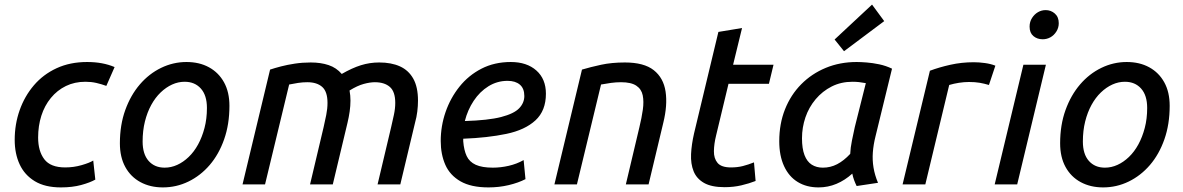

<svg xmlns="http://www.w3.org/2000/svg" viewBox="-20 -803 5149 836"><path d="M245 13Q176 13 131.5 -14Q87 -41 65.5 -87.5Q44 -134 44 -194Q44 -262 65.5 -323Q87 -384 127.5 -431.5Q168 -479 226.5 -506Q285 -533 359 -533Q394 -533 423.5 -527.5Q453 -522 479 -511L443 -429Q421 -437 399 -442Q377 -447 352 -447Q305 -447 267 -428.5Q229 -410 201.5 -376.5Q174 -343 160 -299Q146 -255 146 -204Q146 -145 173 -109.5Q200 -74 264 -74Q301 -74 335.5 -84Q370 -94 386 -104L395 -21Q372 -8 333.5 2.5Q295 13 245 13Z M689 13Q634 13 591.5 -10Q549 -33 525.5 -76Q502 -119 502 -179Q502 -259 525.5 -324Q549 -389 589 -435.5Q629 -482 681.5 -507.5Q734 -533 792 -533Q848 -533 890 -510Q932 -487 955.5 -444.5Q979 -402 979 -342Q979 -262 956 -196.5Q933 -131 893 -84.5Q853 -38 800.5 -12.5Q748 13 689 13ZM697 -73Q725 -73 751.5 -85Q778 -97 801.5 -119.5Q825 -142 842.5 -174Q860 -206 870.5 -246Q881 -286 881 -333Q881 -388 854.5 -417.5Q828 -447 784 -447Q756 -447 729.5 -435Q703 -423 679.5 -400.5Q656 -378 638.5 -346Q621 -314 611 -274Q601 -234 601 -187Q601 -132 627 -102.5Q653 -73 697 -73Z M1036 0 1156 -500Q1177 -507 1204 -514Q1231 -521 1264 -526Q1297 -531 1333 -531Q1377 -531 1411 -519.5Q1445 -508 1468 -481Q1513 -507 1551.5 -519Q1590 -531 1631 -531Q1684 -531 1721.5 -514Q1759 -497 1779.5 -460.5Q1800 -424 1800 -365Q1800 -342 1797 -317.5Q1794 -293 1787 -268L1723 0H1624L1683 -249Q1689 -275 1695 -302.5Q1701 -330 1701 -355Q1701 -404 1677.5 -424.5Q1654 -445 1612 -445Q1591 -445 1563.5 -437.5Q1536 -430 1502 -409Q1504 -398 1505 -387Q1506 -376 1506 -365Q1506 -342 1502.5 -317.5Q1499 -293 1493 -268L1429 0H1330L1389 -249Q1395 -275 1400.5 -302.5Q1406 -330 1406 -355Q1406 -404 1383 -424.5Q1360 -445 1318 -445Q1298 -445 1278 -442Q1258 -439 1239 -435L1134 0Z M2107 13Q2031 13 1985 -13.5Q1939 -40 1919 -85.5Q1899 -131 1899 -189Q1899 -254 1920 -315Q1941 -376 1980.5 -425.5Q2020 -475 2076.5 -504Q2133 -533 2204 -533Q2274 -533 2315.5 -496Q2357 -459 2357 -395Q2357 -321 2311.5 -279Q2266 -237 2184.5 -220Q2103 -203 1997 -199Q1997 -196 1997 -193Q1997 -190 1997 -188Q2000 -149 2012 -123.5Q2024 -98 2051.5 -85.5Q2079 -73 2126 -73Q2160 -73 2195 -81Q2230 -89 2260 -106L2268 -23Q2237 -7 2195 3Q2153 13 2107 13ZM2004 -276Q2106 -279 2162 -293.5Q2218 -308 2240.5 -331.5Q2263 -355 2263 -385Q2263 -418 2243.5 -434.5Q2224 -451 2190 -451Q2145 -451 2107 -427.5Q2069 -404 2042.5 -364Q2016 -324 2004 -276Z M2394 0 2514 -500Q2551 -511 2597 -521Q2643 -531 2701 -531Q2784 -531 2826.5 -497.5Q2869 -464 2878 -404.5Q2887 -345 2868 -268L2804 0H2705L2764 -249Q2774 -290 2779 -325.5Q2784 -361 2778.5 -388Q2773 -415 2750.5 -430Q2728 -445 2684 -445Q2662 -445 2640 -442Q2618 -439 2597 -435L2492 0Z M3135 12Q3078 12 3045.5 -6.5Q3013 -25 3000 -57.5Q2987 -90 2989 -132Q2991 -174 3002 -222L3108 -664L3211 -681L3172 -521H3348L3328 -438H3152L3098 -213Q3089 -177 3088.5 -145Q3088 -113 3104.5 -93.5Q3121 -74 3163 -74Q3191 -74 3214.5 -80Q3238 -86 3263 -96L3270 -15Q3242 -4 3208 4Q3174 12 3135 12Z M3544 13Q3492 13 3453.5 -10.5Q3415 -34 3394 -79.5Q3373 -125 3373 -188Q3373 -264 3398 -327Q3423 -390 3468.5 -436Q3514 -482 3575.5 -507.5Q3637 -533 3710 -533Q3728 -533 3753.5 -531Q3779 -529 3808 -523Q3837 -517 3864 -504L3792 -209Q3783 -173 3780.5 -139.5Q3778 -106 3783.5 -73Q3789 -40 3803 -7L3710 7Q3704 -5 3699 -18.5Q3694 -32 3691 -47Q3659 -18 3622 -2.5Q3585 13 3544 13ZM3563 -73Q3596 -73 3625 -88Q3654 -103 3682 -133Q3683 -159 3689.5 -191Q3696 -223 3702 -250L3750 -441Q3734 -444 3720.5 -445.5Q3707 -447 3692 -447Q3642 -447 3601.5 -426.5Q3561 -406 3531.5 -371Q3502 -336 3487 -292Q3472 -248 3472 -201Q3472 -156 3483 -127.5Q3494 -99 3514.5 -86Q3535 -73 3563 -73ZM3655 -580 3614 -631 3777 -783 3830 -711Z M3910 0 4029 -495Q4069 -510 4118 -521Q4167 -532 4220 -532Q4243 -532 4268.5 -528.5Q4294 -525 4314 -517L4286 -433Q4266 -439 4246 -442.5Q4226 -446 4199 -446Q4178 -446 4155.5 -442.5Q4133 -439 4113 -433L4009 0Z M4311 0 4436 -521H4534L4409 0ZM4520 -632Q4496 -632 4479.5 -646Q4463 -660 4463 -687Q4463 -708 4473.5 -724.5Q4484 -741 4499.5 -750Q4515 -759 4533 -759Q4556 -759 4573 -744Q4590 -729 4590 -702Q4590 -682 4579.5 -665.5Q4569 -649 4553.5 -640.5Q4538 -632 4520 -632Z M4783 13Q4728 13 4685.5 -10Q4643 -33 4619.5 -76Q4596 -119 4596 -179Q4596 -259 4619.5 -324Q4643 -389 4683 -435.5Q4723 -482 4775.5 -507.5Q4828 -533 4886 -533Q4942 -533 4984 -510Q5026 -487 5049.5 -444.5Q5073 -402 5073 -342Q5073 -262 5050 -196.5Q5027 -131 4987 -84.5Q4947 -38 4894.5 -12.5Q4842 13 4783 13ZM4791 -73Q4819 -73 4845.5 -85Q4872 -97 4895.5 -119.5Q4919 -142 4936.5 -174Q4954 -206 4964.5 -246Q4975 -286 4975 -333Q4975 -388 4948.5 -417.5Q4922 -447 4878 -447Q4850 -447 4823.5 -435Q4797 -423 4773.5 -400.5Q4750 -378 4732.5 -346Q4715 -314 4705 -274Q4695 -234 4695 -187Q4695 -132 4721 -102.5Q4747 -73 4791 -73Z"/></svg>

Font: Ubuntu Sans Medium
Style: Italic
Weight: 500
Italic angle: -13.5°
Designer: Dalton Maag Ltd
Foundry: Dalton Maag Ltd
Version: Version 1.006